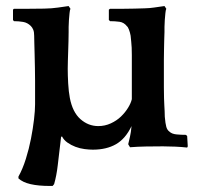

<svg xmlns="http://www.w3.org/2000/svg" viewBox="-20 -484 657 635"><path d="M154 131H145Q107 131 81 125Q55 119 41 106V100Q55 75 65.5 41.5Q76 8 82.5 -25.5Q89 -59 92.5 -89Q96 -119 96 -139V-217Q96 -236 95.5 -259.5Q95 -283 94.5 -304.5Q94 -326 93.5 -342.5Q93 -359 93 -366Q93 -378 90 -385.5Q87 -393 82 -398Q71 -409 56.5 -411.5Q42 -414 26 -414L23 -418V-452L26 -455H77Q100 -455 126 -455.5Q152 -456 172 -459L207 -464L213 -455Q211 -451 210 -440.5Q209 -430 208 -418Q207 -406 207 -395Q207 -384 207 -378Q207 -364 206.5 -347.5Q206 -331 205.5 -314.5Q205 -298 204.5 -283Q204 -268 204 -257Q204 -235 205.5 -208Q207 -181 211 -160Q220 -113 246 -90Q272 -67 305 -67Q327 -67 346.5 -76Q366 -85 380 -98.5Q394 -112 403.5 -127.5Q413 -143 416 -156V-266Q416 -287 416 -301.5Q416 -316 415.5 -326.5Q415 -337 414 -346Q413 -355 412 -366Q410 -377 406.5 -386Q403 -395 400 -397Q390 -410 375 -412Q360 -414 344 -414L340 -418V-452L344 -455H362Q374 -455 390.5 -455Q407 -455 424.5 -455.5Q442 -456 459 -456.5Q476 -457 489 -459L524 -464L530 -455Q528 -451 527 -440.5Q526 -430 525 -418Q524 -406 524 -395Q524 -384 524 -378Q524 -370 523.5 -363Q523 -356 523 -346Q523 -336 522.5 -322.5Q522 -309 522 -287V-195Q522 -173 522.5 -159Q523 -145 523.5 -135Q524 -125 524.5 -116.5Q525 -108 525 -98Q527 -75 530 -64.5Q533 -54 540 -49Q548 -41 563.5 -39.5Q579 -38 595 -38L599 -34L601 0L599 4Q581 2 560 1Q539 0 519 0Q490 0 462.5 0.5Q435 1 410 3L404 -7Q407 -20 410 -32.5Q413 -45 415 -67Q395 -25 363.5 -7Q332 11 287 11Q275 11 259.5 9Q244 7 229.5 1.5Q215 -4 203 -12.5Q191 -21 185 -33L182 -31Q175 28 171 62.5Q167 97 159 125Z"/></svg>

Font: QuattrocentoBold
Style: Bold
Weight: 700
Designer: Pablo Impallari
Foundry: Pablo Impallari, Igino Marini, Branda Gallo
Version: Version 2.000